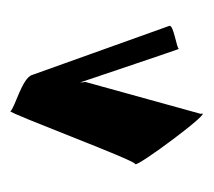

<svg xmlns="http://www.w3.org/2000/svg" viewBox="-40 -350 401 360"><g transform="rotate(90 160.0 -170.5)"><path d="M29 -288C32 -280 120 -34 121 -31C126 -12 184 2 189 10C192 15 281 -224 288 -224C297 -224 184 -376 194 -347L134 -130C135 -127 135 -124 135 -121C126 -147 71 -312 72 -306C73 -302 26 -296 29 -288Z"/></g></svg>

Font: Arrow
Style: Regular
Weight: 400
Version: Version 0.23